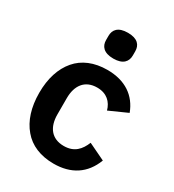

<svg xmlns="http://www.w3.org/2000/svg" viewBox="-183 -853 879 969"><g transform="rotate(30 256.5 -368.0)"><path d="M280 12C203 12 142 -14 102 -62C61 -110 39 -178 39 -262C39 -346 61 -413 102 -461C142 -508 203 -534 280 -534C385 -534 454 -485 485 -402L380 -355C368 -399 336 -431 280 -431C208 -431 173 -381 173 -308V-213C173 -140 208 -91 280 -91C341 -91 371 -126 390 -173L488 -126C453 -34 381 12 280 12ZM276 -598C219 -598 198 -626 198 -661V-685C198 -721 219 -748 276 -748C333 -748 354 -721 354 -685V-661C354 -626 333 -598 276 -598Z"/></g></svg>

Font: Plexus Sans SemiBold
Style: Regular
Weight: 600
Version: Version 2.001;PS 002.001;hotconv 1.0.70;makeotf.lib2.5.58329